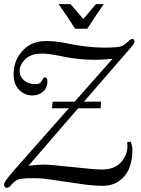

<svg xmlns="http://www.w3.org/2000/svg" viewBox="-20 -885 682 931"><path d="M264.2 -865H322L384 -793L445.1 -865H483.2Q451.7 -821 403.1 -745.8H344Q306.4 -805.4 264.2 -865ZM620.1 -696Q632.1 -696 632.1 -684.1Q632.1 -676 620.1 -660.9L387 -392.1H470L468 -360.1H358.9L117.9 -81.1Q163.1 -86.9 191.9 -86.9Q220.7 -86.9 330.3 -75Q439.9 -63 471.7 -63Q503.4 -63 524.8 -70.8Q546.1 -78.6 559.4 -90.7Q572.8 -102.8 581.8 -118.2Q597.9 -145.5 597.9 -176Q597.9 -184.3 595.9 -194.1L613 -199Q622.1 -177 622.1 -158.9Q622.1 -140.9 620.5 -126.2Q618.9 -111.6 614.5 -94Q610.1 -76.4 603.1 -61.3Q596.2 -46.1 584.2 -31.6Q572.3 -17.1 556.6 -6.8Q522.7 16.1 478.4 16.1Q434.1 16.1 370 6.8Q305.9 -2.4 244.1 -11.7Q182.4 -21 154.4 -21Q126.5 -21 112.4 -20.5Q98.4 -20 85 -18.4Q71.5 -16.8 64 -12.9Q48.3 -4.9 35.9 10.5Q23.4 25.9 11.7 25.9Q0 25.9 0 7.1Q0 -3.7 45.9 -56.9L314 -360.1H231.9L235.1 -392.1H342L525.9 -600.1Q481 -595 438.2 -595Q395.5 -595 357.1 -599.6Q318.6 -604.2 291 -609.9Q218.8 -625 185.2 -625Q151.6 -625 131.7 -616.7Q111.8 -608.4 99.9 -595.2Q75 -567.9 75 -543.7Q75 -519.5 86.9 -505.4Q110.8 -477.1 149.9 -477.1Q171.1 -477.1 177.4 -485.4Q183.6 -493.7 186 -498.5Q191.9 -510 197.3 -510Q202.6 -510 206.3 -504.5Q210 -499 210 -491Q210 -458.7 188.6 -440.4Q167.2 -422.1 137 -422.1Q95.2 -422.1 67.6 -455.1Q45.9 -481 45.9 -524.9Q45.9 -600.3 100.6 -649.9Q140.6 -686 204.1 -686Q250.2 -686 303.5 -675Q405.5 -654.1 482.9 -654.1Q560.3 -654.1 574.8 -663.2Q589.4 -672.4 598.1 -680.7Q614 -696 620.1 -696Z"/></svg>

Font: Linden Hill
Style: Italic
Weight: 400
Italic angle: -5.60001°
Version: Version 1.201